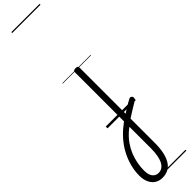

<svg xmlns="http://www.w3.org/2000/svg" viewBox="-642 -1004 1517 1517"><g transform="rotate(-45 116.0 -245.5)"><path d="M161 34Q176 24 192 13.5Q208 3 224.5 -7.5Q241 -18 257.5 -27Q274 -36 289 -44Q298 -49 305.5 -45.5Q313 -42 317 -34Q321 -26 318.5 -17Q316 -8 306 -2Q291 7 273.5 17.5Q256 28 237.5 39.5Q219 51 201 62.5Q183 74 166 85ZM31 584Q-5 584 -31.5 566.5Q-58 549 -72.5 517.5Q-87 486 -87 443Q-87 392 -75 344Q-63 296 -41 250.5Q-19 205 13.5 164Q46 123 87 88Q98 79 109 70.5Q120 62 131 53V-496Q131 -506 137.5 -510.5Q144 -515 157 -515Q171 -515 177 -510.5Q183 -506 183 -496V344Q183 403 173.5 448Q164 493 145 523.5Q126 554 97.5 569Q69 584 31 584ZM37 535Q59 535 76.5 523.5Q94 512 106 489.5Q118 467 124.5 433Q131 399 131 354V114Q122 120 113 127Q104 134 96 142Q63 172 39 206.5Q15 241 -0.5 279Q-16 317 -24 358Q-32 399 -32 441Q-32 470 -24 491Q-16 512 0 523.5Q16 535 37 535ZM0 555H316V565H0ZM0 -20H316V0H0ZM0 -505H316V-500H0ZM0 -1075H316V-1065H0Z"/></g></svg>

Font: Playwrite AR Guides
Style: Regular
Weight: 400
Designer: Veronika Burian, José Scaglione
Foundry: TypeTogether
Version: Version 1.003